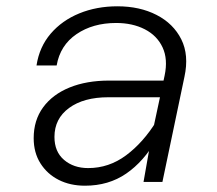

<svg xmlns="http://www.w3.org/2000/svg" viewBox="-20 -578 690 610"><path d="M436 0 461 -142 503 -338Q514 -390 496.5 -427.5Q479 -465 440 -485Q401 -505 349 -505Q275 -505 223 -469.5Q171 -434 160 -370H96Q105 -429 141 -471Q177 -513 232 -535.5Q287 -558 353 -558Q424 -558 477.5 -530.5Q531 -503 556 -453Q581 -403 566 -334L496 0ZM250 12Q203 12 166.5 -6.5Q130 -25 108.5 -59Q87 -93 87 -139Q87 -196 117 -237Q147 -278 201 -300Q255 -322 327 -322H512L501 -269H324Q246 -269 199.5 -235Q153 -201 153 -143Q153 -96 183.5 -70Q214 -44 260 -44Q326 -44 380.5 -84.5Q435 -125 477 -193V-135Q437 -65 381 -26.5Q325 12 250 12Z"/></svg>

Font: Azeret Mono Thin ExtraLight
Style: Italic
Weight: 250
Italic angle: -12°
Version: Version 1.002